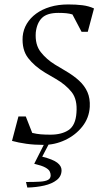

<svg xmlns="http://www.w3.org/2000/svg" viewBox="-20 -642 478 864"><path d="M176 10Q134 10 98.5 5Q63 0 34 -8L63 -118H96L125 -44Q145 -39 164 -37.5Q183 -36 207 -36Q258 -36 289 -57Q320 -78 324 -134Q329 -194 302.5 -227.5Q276 -261 231 -287L183 -315Q135 -344 106.5 -381Q78 -418 82 -478Q85 -509 100.5 -535Q116 -561 142.5 -580.5Q169 -600 205.5 -611Q242 -622 287 -622Q322 -622 350.5 -618.5Q379 -615 403 -604L375 -499H347L306 -577Q293 -581 278 -582.5Q263 -584 243 -584Q192 -584 169 -561.5Q146 -539 141 -496Q137 -441 163.5 -407.5Q190 -374 228 -351L275 -323Q311 -302 336 -279Q361 -256 373.5 -227.5Q386 -199 384 -161Q381 -111 350.5 -72.5Q320 -34 273.5 -12Q227 10 176 10ZM103 202 97 177Q135 177 159.5 175.5Q184 174 196 167.5Q208 161 208 147Q208 138 203.5 129Q199 120 183.5 111.5Q168 103 134 95L182 0H203L170 63Q218 75 237.5 90Q257 105 257 124Q257 151 235.5 168Q214 185 179 193Q144 201 103 202Z"/></svg>

Font: Ancizar Serif Light
Style: Italic
Weight: 300
Italic angle: -4°
Designer: Cesar Puertas, Viviana Monsalve, Julian Moncada, Julian Prieto, Jose Castro, Felipe Aragon, Mariel Hernandez, Sara Alarc
Version: Version 8.100